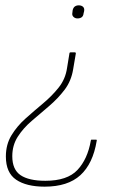

<svg xmlns="http://www.w3.org/2000/svg" viewBox="-20 -511 487 719"><path d="M260 -315Q264 -315 264 -311L254 -252Q247 -208 222 -175Q197 -142 163.5 -113.5Q130 -85 98.5 -58Q67 -31 46.5 1Q26 33 26 74Q26 124 57 145Q88 166 150 166Q232 166 270 125.5Q308 85 320 16Q320 12 323 12H339Q341 12 342 12.5Q343 13 342 17Q328 102 281 145Q234 188 147 188Q79 188 40.5 162Q2 136 2 75Q2 30 23 -4.5Q44 -39 76 -67.5Q108 -96 141.5 -124Q175 -152 200 -183.5Q225 -215 231 -256L240 -311Q240 -315 245 -315ZM275 -491Q285 -491 291 -485.5Q297 -480 295 -469L293 -461Q292 -451 286 -446.5Q280 -442 270 -442Q261 -442 255 -448Q249 -454 251 -463L252 -472Q254 -482 260 -486.5Q266 -491 275 -491Z"/></svg>

Font: Sofia Sans Thin
Style: Italic
Weight: 250
Italic angle: -9°
Version: Version 4.100-B